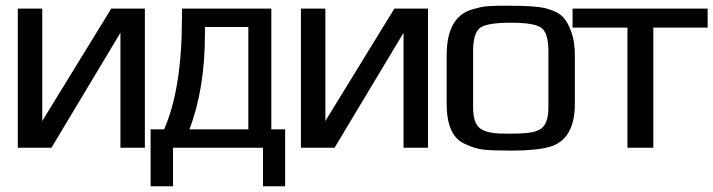

<svg xmlns="http://www.w3.org/2000/svg" viewBox="-20 -514 2482 668"><path d="M159 0H42V-484H127V-93L367 -484H484V0H399V-400Z M844 -64V-420H693V-395Q693 -205 639 -64ZM613 -450V-484H924V-64H972V134H895V0H582V134H504V-64H551Q613 -205 613 -450Z M1144 0H1027V-484H1112V-93L1352 -484H1469V0H1384V-400Z M1980 -321V-153Q1980 -28 1892 -3Q1846 10 1757 10Q1691 10 1661 6.5Q1631 3 1596 -14Q1534 -42 1534 -153V-321Q1534 -455 1622 -481Q1639 -486 1652 -489Q1665 -492 1685.5 -493Q1706 -494 1714 -494Q1722 -494 1757 -494Q1840 -494 1875 -486Q1883 -484 1892 -481Q1924 -471 1940 -453.5Q1956 -436 1968 -402Q1980 -369 1980 -321ZM1888 -140V-336Q1888 -402 1861 -419Q1835 -435 1757 -435Q1679 -435 1653 -419Q1626 -402 1626 -336V-140Q1626 -77 1659 -62Q1673 -55 1689 -52.5Q1705 -50 1715 -49.5Q1725 -49 1757 -49Q1820 -49 1843 -57Q1849 -59 1855 -62Q1888 -77 1888 -140Z M2442 -418H2253V0H2163V-418H1972V-484H2442Z"/></svg>

Font: Gamestation Display
Style: Regular
Weight: 400
Designer: Jonas Hecksher
Foundry: Jonas Hecksher, Playtypeª, e-types AS
Version: Version 1.003